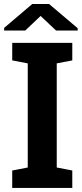

<svg xmlns="http://www.w3.org/2000/svg" viewBox="-33 -921 401 941"><path d="M0 0ZM347.7 -782.7V-771.5H241.7L166 -842.8L90.8 -771.5H-12.7V-784.2L125 -901.4H207.5ZM26.9 -625V-710.9H321.3V-625L245.1 -610.4V-100.1L321.3 -85.4V0H26.9V-85.4L103 -100.1V-610.4Z"/></svg>

Font: TypoPRO Roboto Slab
Style: Bold
Weight: 700
Designer: Google
Version: Version 1.100263; 2013; ttfautohint (v0.94.20-1c74) -l 8 -r 